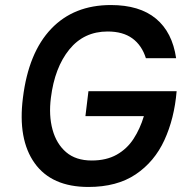

<svg xmlns="http://www.w3.org/2000/svg" viewBox="-20 -731 734 762"><path d="M331 -369H681Q672 -261 632.5 -175Q593 -89 518.5 -39Q444 11 331 11Q185 11 117.5 -83.5Q50 -178 71 -343Q93 -522 183 -616.5Q273 -711 420 -711Q534 -711 599 -657Q664 -603 679 -500H559Q543 -551 505.5 -578.5Q468 -606 407 -606Q313 -606 255 -534.5Q197 -463 182 -343Q173 -273 188.5 -216.5Q204 -160 242.5 -127Q281 -94 344 -94Q402 -94 443 -117Q484 -140 510 -180Q536 -220 551 -270H319Z"/></svg>

Font: Haskoy SemiBold
Style: Italic
Weight: 600
Designer: Ertekin Erdin
Foundry: Ertekin Erdin
Version: Version 2.000; ttfautohint (v1.8.4.7-5d5b)